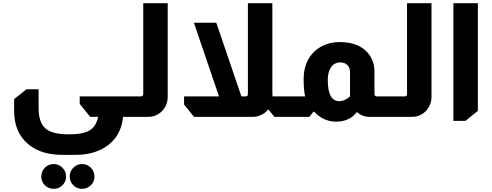

<svg xmlns="http://www.w3.org/2000/svg" viewBox="-20 -736 3098 1209"><path d="M223 -174V-57Q223 35 266 72.5Q309 110 413 110Q502 110 543.5 85.5Q585 61 598 0H548L482 -82V-129H804V0H755Q742 128 642 191Q565 239 457 239H369Q244 239 164 177Q69 103 69 -38V-112L147 -174ZM318 297Q350 297 373 320Q396 343 396 376Q396 408 373 430.5Q350 453 318 453Q285 453 262.5 430.5Q240 408 240 376Q240 343 262.5 320Q285 297 318 297ZM497 297Q529 297 552 320Q575 343 575 376Q575 408 552 430.5Q529 453 497 453Q464 453 441.5 430.5Q419 408 419 376Q419 343 441.5 320Q464 297 497 297Z M1036 -716V-124Q1036 -80 1008 -45Q970 0 911 0H702V-129H867Q873 -129 877 -132Q882 -136 882 -143V-716Z M1695 -716V-157Q1695 -148 1696 -129H1746V0H1708L1671 -46H1668Q1650 -23 1621 -11Q1597 0 1573 0H1202L1139 -78V-129H1359L1201 -593H1342L1500 -129H1527Q1534 -129 1538 -133Q1541 -139 1541 -143V-716Z M1901 -129Q1892 -174 1892 -238Q1892 -354 1968 -419Q2030 -471 2119 -471Q2219 -471 2276 -423Q2338 -370 2338 -285V-143Q2338 -137 2342 -133Q2347 -129 2354 -129H2370V0H2309Q2263 0 2227 -30Q2180 30 2097 30Q2016 30 1958 -33H1954L1928 0H1739V-129ZM2184 -284Q2184 -307 2169 -325Q2152 -343 2123 -343Q2086 -343 2065 -313.5Q2044 -284 2044 -232Q2044 -99 2116 -99Q2151 -99 2184 -129Z M2697 -716V-124Q2697 -80 2669 -45Q2631 0 2572 0H2363V-129H2528Q2534 -129 2538 -132Q2543 -136 2543 -143V-716Z M2989 -716V-38L2911 25H2835V-716Z"/></svg>

Font: Almarai ExtraBold
Style: Regular
Weight: 800
Designer: Boutros International 2019
Foundry: Created by Boutros International 2019
Version: Version 1.10